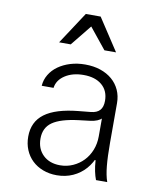

<svg xmlns="http://www.w3.org/2000/svg" viewBox="-89 -864 777 943"><g transform="rotate(10 300.0 -392.5)"><path d="M429 -391Q429 -360 414.5 -344Q400 -328 370 -325L309 -319Q197 -308 142.5 -267.5Q88 -227 88 -153Q88 -117 100.5 -87Q113 -57 135.5 -35.5Q158 -14 189.5 -2Q221 10 258 10Q302 10 338.5 -6.5Q375 -23 401 -52.5Q427 -82 441.5 -123Q456 -164 456 -214L404 -96H434Q436 -65 441 -41.5Q446 -18 453 0H509Q498 -31 493.5 -77.5Q489 -124 489 -193V-390Q489 -426 475.5 -455.5Q462 -485 437.5 -506Q413 -527 379 -538.5Q345 -550 303 -550Q263 -550 229 -539.5Q195 -529 169 -510.5Q143 -492 127.5 -466Q112 -440 110 -410H169Q174 -449 211.5 -473.5Q249 -498 304 -498Q362 -498 395.5 -469.5Q429 -441 429 -391ZM429 -327V-214Q429 -177 416.5 -145.5Q404 -114 382 -91Q360 -68 330 -54.5Q300 -41 266 -41Q213 -41 181 -72Q149 -103 149 -154Q149 -208 189 -236Q229 -264 317 -275L375 -282Q414 -287 433 -306Q452 -325 452 -365ZM157 -635H215L299 -739L383 -635H441L336 -795H262Z"/></g></svg>

Font: CommitMonoV142 ExtLt
Style: Regular
Weight: 200
Monospace: yes
Designer: Eigil Nikolajsen
Foundry: Eigil Nikolajsen
Version: Version 1.142